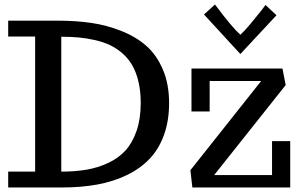

<svg xmlns="http://www.w3.org/2000/svg" viewBox="-20 -826 1339 846"><path d="M16.1 0ZM818.8 0ZM1039.1 -672.9Q1056.2 -688 1083.7 -720.9Q1111.3 -753.9 1130.9 -778.8L1149.9 -804.2L1198.2 -758.8L1039.1 -587.9L878.9 -762.2L927.2 -806.2Q1001 -707 1039.1 -672.9ZM1258.8 0H827.6L818.8 -77.1H819.8L1130.9 -469.2H903.8V-335H823.7V-523.9H1224.6L1238.8 -451.2L923.8 -54.7H1178.7V-204.1H1258.8ZM250 -69.8Q311.5 -69.8 361.6 -78.4Q411.6 -86.9 457 -108.2Q502.4 -129.4 533.2 -163.3Q564 -197.3 582 -250Q600.1 -302.7 600.1 -372.1Q600.1 -423.8 590.1 -466.1Q580.1 -508.3 562.7 -538.3Q545.4 -568.4 519.3 -591.1Q493.2 -613.8 464.1 -627.4Q435.1 -641.1 398.4 -649.4Q361.8 -657.7 326.7 -660.9Q291.5 -664.1 250 -664.1ZM16.1 -665V-734.9H236.8Q315.9 -734.9 383.5 -724.9Q451.2 -714.8 515.6 -689.2Q580.1 -663.6 625.2 -623.5Q670.4 -583.5 697.8 -519.3Q725.1 -455.1 725.1 -372.1Q725.1 -293.9 702.6 -231.7Q680.2 -169.4 639.4 -126.5Q598.6 -83.5 539.8 -54.9Q481 -26.4 410.2 -13.2Q339.4 0 254.9 0H16.1V-69.8H134.8V-665Z"/></svg>

Font: Trocchi
Style: Regular
Weight: 400
Designer: vernon adams
Version: Version 1.0; ttfautohint (v0.8) -l 6 -r 50 -G 100